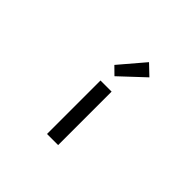

<svg xmlns="http://www.w3.org/2000/svg" viewBox="-198 -1145 1396 1396"><g transform="rotate(45 500.0 -447.0)"><path d="M443.4 0V-549.8H557.6V0ZM493.2 -643.6 434.6 -701.2 598.6 -893.6 678.7 -817.4Z"/></g></svg>

Font: GenEi Gothic M SemiBold
Style: Regular
Weight: 500
Designer: o_tamon (Modified); [Source Han Sans]
Ryoko NISHIZUKA  (kana & ideographs); Paul D. Hunt (Latin, Greek & Cyrillic); Wenl
Version: Version 1.1a;Original Version 1.004